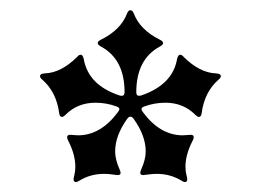

<svg xmlns="http://www.w3.org/2000/svg" viewBox="-20 -816 512 377"><path d="M58.6 -666.5Q58.6 -671.4 67.9 -671.9Q100.1 -672.9 131.8 -704.6Q134.8 -708.5 138.7 -708.5Q142.6 -708.5 144.5 -699.7Q153.8 -648.4 215.3 -628.4Q216.8 -627.9 219.2 -627.9Q224.6 -627.9 224.6 -634.8Q224.6 -699.7 178.2 -724.6Q171.9 -728 171.9 -731.4Q171.9 -734.9 177.7 -737.8Q217.3 -757.3 229.5 -789.6Q231.9 -795.9 236.1 -795.9Q240.2 -795.9 242.7 -789.6Q254.9 -757.3 294.4 -737.8Q300.3 -734.9 300.3 -731.4Q300.3 -728 293.9 -724.6Q247.6 -699.7 247.6 -634.8Q247.6 -627.9 252.9 -627.9Q254.9 -627.9 256.8 -628.4Q318.8 -649.4 327.6 -699.7Q329.6 -708.5 333.5 -708.5Q337.4 -708.5 340.3 -704.6Q372.1 -672.9 404.3 -671.9Q413.6 -671.4 413.6 -666.5Q413.6 -663.1 409.2 -659.7Q381.3 -635.3 376 -593.8Q375 -586.4 370.6 -586.4Q367.7 -586.4 363.3 -590.8Q339.8 -614.3 304.7 -614.3Q283.2 -614.3 263.2 -606.9Q257.8 -605 257.8 -601.6Q257.8 -599.6 260.7 -595.7Q294.4 -550.3 338.9 -550.3Q343.3 -550.3 347.2 -550.8Q351.1 -551.3 354 -551.3Q360.4 -551.3 360.4 -546.9Q360.4 -543.9 358.4 -540Q344.2 -512.7 344.2 -488.8Q344.2 -480 345.9 -473.1Q347.7 -466.3 347.7 -464.4Q347.7 -458.5 343.3 -458.5Q340.8 -458.5 336.9 -460.9Q314.9 -474.6 288.1 -474.6Q279.3 -474.6 271.2 -473.4Q263.2 -472.2 261.2 -472.2Q255.4 -472.2 255.4 -476.6Q255.4 -479 257.3 -483.4Q266.1 -502.9 266.1 -518.6Q266.1 -549.8 242.2 -583Q239.3 -586.9 236.1 -586.9Q232.9 -586.9 230 -583Q206.1 -549.8 206.1 -518.6Q206.1 -502.9 214.8 -483.4Q216.8 -479 216.8 -476.6Q216.8 -472.2 210.9 -472.2Q209 -472.2 200.9 -473.4Q192.9 -474.6 184.1 -474.6Q157.2 -474.6 135.3 -460.9Q131.3 -458.5 128.9 -458.5Q124.5 -458.5 124.5 -464.4Q124.5 -466.3 126.2 -473.1Q127.9 -480 127.9 -488.8Q127.9 -512.7 113.8 -540Q111.8 -543.9 111.8 -546.9Q111.8 -551.3 118.2 -551.3Q121.1 -551.3 125 -550.8Q128.9 -550.3 133.3 -550.3Q177.7 -550.3 211.4 -595.7Q214.4 -599.6 214.4 -601.6Q214.4 -605 209 -606.9Q189 -614.3 167.5 -614.3Q132.3 -614.3 108.9 -590.8Q104.5 -586.4 101.6 -586.4Q97.2 -586.4 96.2 -593.8Q90.8 -635.3 63 -659.7Q58.6 -663.1 58.6 -666.5Z"/></svg>

Font: UnifrakturMaguntia18
Style: Book
Weight: 400
Designer: j. 'mach' wust, Gerrit Ansmann, Georg Duffner, based on a font by Peter Wiegel, original typeface by Carl Albert Fahrenw
Version: Version 2017-03-19